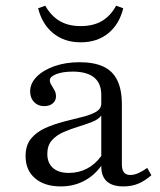

<svg xmlns="http://www.w3.org/2000/svg" viewBox="-20 -646 563 677"><path d="M194.4 11.3Q137.1 11.3 103.6 -17.3Q70.2 -46 70.2 -95.2Q70.2 -133.9 89.5 -157.3Q108.9 -180.6 139.5 -194.4Q170.2 -208.1 204 -216.9Q237.9 -225.8 268.1 -233.1Q298.4 -240.3 317.7 -251.2Q337.1 -262.1 337.1 -280.6V-311.3Q337.1 -352.4 311.7 -373Q286.3 -393.5 236.3 -393.5Q201.6 -393.5 178.6 -384.7Q155.6 -375.8 155.6 -362.9Q155.6 -355.6 160.9 -346.8Q166.1 -337.9 171.8 -328.2Q177.4 -318.5 177.4 -306.5Q177.4 -291.1 166.1 -281.5Q154.8 -271.8 135.5 -271.8Q113.7 -271.8 100 -286.3Q86.3 -300.8 86.3 -323.4Q86.3 -352.4 109.7 -375.8Q133.1 -399.2 172.6 -412.9Q212.1 -426.6 260.5 -426.6Q311.3 -426.6 344.4 -411.3Q377.4 -396 393.5 -362.9Q409.7 -329.8 409.7 -278.2V-66.9Q409.7 -47.6 416.9 -38.3Q424.2 -29 439.5 -29Q453.2 -29 468.5 -35.9Q483.9 -42.7 499.2 -54L513.7 -28.2Q491.9 -8.9 468.5 1.2Q445.2 11.3 415.3 11.3Q336.3 11.3 337.1 -61.3Q311.3 -25.8 275 -7.3Q238.7 11.3 194.4 11.3ZM222.6 -36.3Q257.3 -36.3 286.3 -51.2Q315.3 -66.1 337.1 -96V-238.7Q327.4 -225 304.8 -216.1Q282.3 -207.3 255.6 -199.2Q229 -191.1 204 -180.2Q179 -169.4 162.9 -151.2Q146.8 -133.1 146.8 -103.2Q146.8 -71.8 166.5 -54Q186.3 -36.3 222.6 -36.3ZM264.5 -496.8Q206.5 -496.8 167.3 -529Q128.2 -561.3 114.5 -616.9L139.5 -625.8Q160.5 -589.5 190.7 -571.8Q221 -554 264.5 -554Q308.9 -554 339.1 -571.8Q369.4 -589.5 389.5 -625.8L414.5 -616.9Q400.8 -560.5 361.7 -528.6Q322.6 -496.8 264.5 -496.8Z"/></svg>

Font: Playfair 12pt Light
Style: Regular
Weight: 300
Designer: Claus Eggers Sørensen
Foundry: Claus Eggers Sørensen
Version: Version 2.000;gftools[0.9.28]